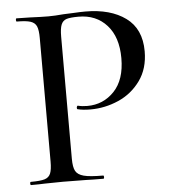

<svg xmlns="http://www.w3.org/2000/svg" viewBox="-48 -672 642 717"><g transform="rotate(-5 273.0 -314.0)"><path d="M311 -12Q314 -12 314 -6Q314 0 311 0Q270 0 247 -1L160 -2L91 -1Q72 0 40 0Q37 0 37 -6Q37 -12 40 -12Q76 -12 92 -17Q108 -22 114 -36.5Q120 -51 120 -81V-544Q120 -574 114 -588Q108 -602 91.5 -607.5Q75 -613 40 -613Q37 -613 37 -619Q37 -625 40 -625L90 -624Q134 -622 159 -622Q183 -622 216 -625Q228 -625 253.5 -626.5Q279 -628 298 -628Q392 -628 449 -586.5Q506 -545 506 -461Q506 -396 473.5 -351Q441 -306 390.5 -284Q340 -262 286 -262Q257 -262 238 -267Q235 -267 235 -272Q235 -275 236.5 -278Q238 -281 240 -280Q256 -276 275 -276Q335 -276 376 -319Q417 -362 417 -443Q417 -522 377 -566.5Q337 -611 271 -611Q240 -611 226 -606.5Q212 -602 206 -587.5Q200 -573 200 -542V-85Q200 -53 208 -38.5Q216 -24 238.5 -18Q261 -12 311 -12Z"/></g></svg>

Font: Cormorant Garamond Medium
Style: Regular
Weight: 500
Designer: Christian Thalmann (Catharsis Fonts)
Foundry: Catharsis Fonts
Version: Version 4.000